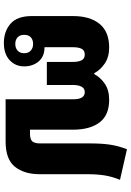

<svg xmlns="http://www.w3.org/2000/svg" viewBox="138 -805 676 992"><g transform="rotate(90 476.0 -309.0)"><path d="M202 9Q142 9 102.5 -25.5Q63 -60 63 -135V-348Q63 -436 103.5 -485.5Q144 -535 225 -535Q275 -535 308.5 -512Q342 -489 358 -458H363Q379 -489 412 -512Q445 -535 496 -535Q575 -535 612.5 -485.5Q650 -436 650 -348V-126H671Q700 -126 710.5 -138Q721 -150 721 -179V-437Q721 -494 727 -537Q733 -580 751 -627L909 -591Q892 -549 886 -510Q880 -471 880 -421V-176Q880 -96 841.5 -48Q803 0 712 0H493V-349Q493 -409 456 -409Q437 -409 428 -392.5Q419 -376 419 -347V-213H300V-347Q300 -376 291.5 -392.5Q283 -409 262 -409Q241 -409 232.5 -393.5Q224 -378 224 -349V-201Q272 -201 297.5 -170.5Q323 -140 323 -96Q323 -51 291 -21Q259 9 202 9ZM207 -50Q228 -50 241.5 -62Q255 -74 255 -96Q255 -118 241.5 -130Q228 -142 207 -142Q186 -142 173 -130.5Q160 -119 160 -96Q160 -74 173 -62Q186 -50 207 -50Z"/></g></svg>

Font: Noto Sans Thai Looped ExtraBold
Style: Regular
Weight: 800
Designer: Sasikarn Vongin, Ben Mitchell
Foundry: The Fontpad Ltd
Version: Version 1.001; ttfautohint (v1.8.4.7-5d5b)